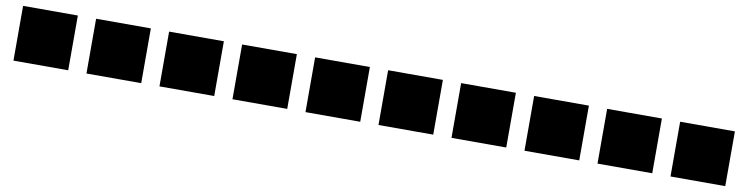

<svg xmlns="http://www.w3.org/2000/svg" viewBox="-19 -848 4038 1036"><g transform="rotate(10 2000.0 -330.0)"><path d="M50 -180H350V-480H50Z M450 -180H750V-480H450Z M850 -180H1150V-480H850Z M1250 -180H1550V-480H1250Z M1650 -180H1950V-480H1650Z M2050 -180H2350V-480H2050Z M2450 -180H2750V-480H2450Z M2850 -180H3150V-480H2850Z M3250 -180H3550V-480H3250Z M3650 -180H3950V-480H3650Z"/></g></svg>

Font: text-security-square
Style: Regular
Weight: 400
Monospace: yes
Foundry: Oskari Noppa
Version: Version 3.000;hotconv 1.0.118;makeotfexe 2.5.65603